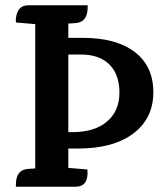

<svg xmlns="http://www.w3.org/2000/svg" viewBox="-20 -705 627 725"><path d="M273 -144H238V-71H239L310 -65Q316 0 265 0H40Q40 0 40 -8Q40 -63 84 -67L113 -69V-614H112L41 -620Q38 -626 42 -647Q51 -685 86 -685H311V-677Q311 -622 267 -618L238 -616V-562H294Q419 -562 489 -508.5Q559 -455 559 -356.5Q559 -258 483.5 -201Q408 -144 273 -144ZM287 -499H238V-206H253Q337 -206 384 -246Q431 -286 431 -355Q431 -424 393 -461.5Q355 -499 287 -499Z"/></svg>

Font: Karma
Style: Bold
Weight: 700
Designer: Joana Correia
Foundry: Indian Type Foundry
Version: Version 1.202;PS 1.0;hotconv 1.0.78;makeotf.lib2.5.61930; tt